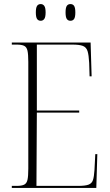

<svg xmlns="http://www.w3.org/2000/svg" viewBox="-20 -923 539 943"><path d="M38 0V-10H62Q86 -10 98.5 -16Q111 -22 115 -40Q119 -58 119 -95V-619Q119 -656 115 -674Q111 -692 98.5 -698Q86 -704 62 -704H38V-714H425L430 -548H420L418 -614Q416 -653 410 -672Q404 -691 387 -697.5Q370 -704 336 -704H161V-380H369V-370H161L159 -10H364Q398 -10 414.5 -16Q431 -22 436.5 -38.5Q442 -55 444 -88L448 -166H458L453 0ZM326 -821Q314 -821 308 -830Q302 -839 302 -862Q302 -885 308 -894Q314 -903 326 -903Q338 -903 344 -894Q350 -885 350 -862Q350 -839 344 -830Q338 -821 326 -821ZM180 -821Q168 -821 162 -830Q156 -839 156 -862Q156 -885 162 -894Q168 -903 180 -903Q191 -903 197.5 -894Q204 -885 204 -862Q204 -839 197.5 -830Q191 -821 180 -821Z"/></svg>

Font: Noto Serif Display Condensed ExtraLight
Style: Regular
Weight: 200
Width: 3
Designer: Monotype Design Team
Foundry: Monotype Imaging Inc.
Version: Version 2.009